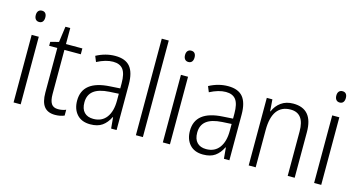

<svg xmlns="http://www.w3.org/2000/svg" viewBox="-80 -1105 2739 1460"><g transform="rotate(15 1289.5 -375.0)"><path d="M145 -686Q145 -665 135.5 -653Q126 -641 108 -641Q90 -641 80 -653Q70 -665 70 -686Q70 -707 80 -718.5Q90 -730 108 -730Q126 -730 135.5 -718.5Q145 -707 145 -686ZM135 0H79V-532H135Z M480 -50V-4Q447 10 407 10Q349 10 321 -25.5Q293 -61 293 -135V-486H229V-517L294 -534L311 -658H349V-532H478V-486H349V-138Q349 -87 365 -62.5Q381 -38 418 -38Q453 -38 480 -50Z M890 -359V0H847L839 -87H836Q813 -40 777.5 -15Q742 10 684 10Q616 10 579 -31Q542 -72 542 -139Q542 -296 756 -308L835 -313V-353Q835 -429 810 -462Q785 -495 731 -495Q674 -495 605 -459L587 -503Q660 -542 736 -542Q816 -542 853 -497.5Q890 -453 890 -359ZM762 -267Q679 -262 639 -230.5Q599 -199 599 -140Q599 -89 624.5 -62.5Q650 -36 696 -36Q763 -36 799 -84Q835 -132 835 -217V-271Z M1042 0V-760H1097V0Z M1320 -686Q1320 -665 1310.5 -653Q1301 -641 1283 -641Q1265 -641 1255 -653Q1245 -665 1245 -686Q1245 -707 1255 -718.5Q1265 -730 1283 -730Q1301 -730 1310.5 -718.5Q1320 -707 1320 -686ZM1310 0H1254V-532H1310Z M1778 -359V0H1735L1727 -87H1724Q1701 -40 1665.5 -15Q1630 10 1572 10Q1504 10 1467 -31Q1430 -72 1430 -139Q1430 -296 1644 -308L1723 -313V-353Q1723 -429 1698 -462Q1673 -495 1619 -495Q1562 -495 1493 -459L1475 -503Q1548 -542 1624 -542Q1704 -542 1741 -497.5Q1778 -453 1778 -359ZM1650 -267Q1567 -262 1527 -230.5Q1487 -199 1487 -140Q1487 -89 1512.5 -62.5Q1538 -36 1584 -36Q1651 -36 1687 -84Q1723 -132 1723 -217V-271Z M2292 -359V0H2237V-350Q2237 -493 2129 -493Q2058 -493 2021.5 -443Q1985 -393 1985 -293V0H1930V-532H1974L1981 -440H1984Q2003 -486 2042 -514Q2081 -542 2137 -542Q2292 -542 2292 -359Z M2511 -686Q2511 -665 2501.5 -653Q2492 -641 2474 -641Q2456 -641 2446 -653Q2436 -665 2436 -686Q2436 -707 2446 -718.5Q2456 -730 2474 -730Q2492 -730 2501.5 -718.5Q2511 -707 2511 -686ZM2501 0H2445V-532H2501Z"/></g></svg>

Font: Noto Sans UI NarrowLight
Style: Regular
Weight: 300
Width: 4
Designer: Monotype Design Team
Foundry: Monotype Imaging Inc.
Version: Version 1.001